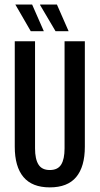

<svg xmlns="http://www.w3.org/2000/svg" viewBox="-20 -822 442 852"><path d="M201 9.5Q122.5 9.5 84 -36.5Q45.5 -82.5 45.5 -171V-639H135.5V-163.5Q135.5 -116 150.8 -91.8Q166 -67.5 201 -67.5Q236.5 -67.5 251.5 -91.8Q266.5 -116 266.5 -163.5V-639H356.5V-171Q356.5 -82.5 318.2 -36.5Q280 9.5 201 9.5ZM122.5 -802 174.5 -683.5H116.5L48 -802ZM232.5 -802 284.5 -683.5H226.5L158 -799.5V-802Z"/></svg>

Font: Anek Latin Condensed Medium
Style: Regular
Weight: 500
Width: 3
Designer: Yesha Goshar
Foundry: Ek Type
Version: Version 1.003